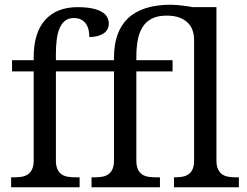

<svg xmlns="http://www.w3.org/2000/svg" viewBox="-20 -790 1041 810"><path d="M716.8 -42Q733.9 -42 748.8 -44.4Q763.7 -46.9 774.9 -54.4Q786.1 -62 792.5 -76.2Q798.8 -90.3 798.8 -113.8V-622.1Q798.8 -643.1 792.5 -661.6Q786.1 -680.2 772.2 -694.1Q758.3 -708 736.3 -716.1Q714.4 -724.1 683.1 -724.1Q644.5 -724.1 619.6 -710.9Q594.7 -697.8 580.6 -674.3Q566.4 -650.9 560.8 -619.1Q555.2 -587.4 555.2 -550.8V-536.1H708V-488.8H555.2V-113.8Q555.2 -90.3 561.5 -76.2Q567.9 -62 579.1 -54.4Q590.3 -46.9 605.2 -44.4Q620.1 -42 637.2 -42H654.8V0H366.2V-42H378.9Q395.5 -42 410.6 -44.4Q425.8 -46.9 436.8 -54.4Q447.8 -62 454.3 -76.2Q460.9 -90.3 460.9 -113.8V-488.8H215.8V-113.8Q215.8 -90.3 222.4 -76.2Q229 -62 240 -54.4Q251 -46.9 265.9 -44.4Q280.8 -42 297.9 -42H315.9V0H26.9V-42H40Q56.6 -42 71.8 -44.4Q86.9 -46.9 97.9 -54.4Q108.9 -62 115.5 -76.2Q122.1 -90.3 122.1 -113.8V-488.8H30.8V-536.1H122.1V-547.9Q122.1 -652.3 170.7 -706.1Q219.2 -759.8 307.1 -759.8Q342.8 -759.8 367.9 -754.6Q393.1 -749.5 408.9 -740.2Q424.8 -731 431.9 -718Q439 -705.1 439 -689.9Q439 -676.3 432.9 -665.8Q426.8 -655.3 415.8 -648.2Q404.8 -641.1 389.9 -637.5Q375 -633.8 356.9 -633.8Q356.9 -648.9 353.8 -663.3Q350.6 -677.7 343 -689Q335.4 -700.2 322.8 -707Q310.1 -713.9 291 -713.9Q269.5 -713.9 255.1 -702.9Q240.7 -691.9 231.9 -671.9Q223.1 -651.9 219.5 -624Q215.8 -596.2 215.8 -562V-536.1H460.9V-547.9Q460.9 -600.6 475.3 -642.1Q489.7 -683.6 519 -711.9Q548.3 -740.2 593.5 -755.1Q638.7 -770 700.2 -770Q711.9 -770 725.8 -768.8Q739.7 -767.6 752.4 -766.1Q765.1 -764.6 776.1 -762.9Q787.1 -761.2 793 -759.8H893.1V-113.8Q893.1 -90.3 899.7 -76.2Q906.2 -62 917.2 -54.4Q928.2 -46.9 943.1 -44.4Q958 -42 975.1 -42H987.8V0H713.9V-42Z"/></svg>

Font: Droid-TTFautohint Serif
Style: Regular
Weight: 400
Foundry: Ascender Corporation
Version: Version 1.00; ttfautohint (v1.00rc1.4-1a1c-dirty) -l 8 -r 50